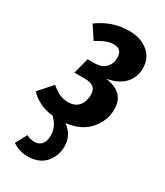

<svg xmlns="http://www.w3.org/2000/svg" viewBox="-213 -627 825 960"><g transform="rotate(30 199.5 -147.0)"><path d="M371 -169Q371 -103 326 -50.5Q281 2 194 13Q248 53 248 115Q248 172 213 212Q178 252 110 252Q64 252 24 225L59 160Q83 172 105 172Q132 172 146.5 154Q161 136 161 103Q161 52 119 13Q40 5 -15 -50L53 -127Q78 -105 101.5 -94.5Q125 -84 151 -84Q192 -84 212.5 -109Q233 -134 233 -173Q233 -203 215.5 -215.5Q198 -228 165 -228H106L130 -319H168Q210 -319 232.5 -341.5Q255 -364 255 -399Q255 -449 208 -449Q183 -449 161 -440Q139 -431 110 -413L62 -486Q143 -546 239 -546Q307 -546 349.5 -511Q392 -476 392 -417Q392 -365 358.5 -329Q325 -293 259 -281Q371 -266 371 -169Z"/></g></svg>

Font: Fira Sans Compressed SemiBold
Style: Italic
Weight: 600
Width: 1
Italic angle: -8°
Designer: bBox Type GmbH & Carrois Corporate GbR & Edenspiekermann AG
Foundry: bBox Type GmbH & Carrois Corporate GbR & Edenspiekermann AG
Version: Version 4.301